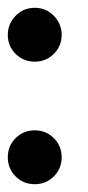

<svg xmlns="http://www.w3.org/2000/svg" viewBox="-20 -456 225 492"><path d="M20 -415.5Q40 -436 69 -436Q98 -436 118 -415.5Q138 -395 138 -366.5Q138 -338 118 -318Q98 -298 69 -298Q40 -298 20 -318Q0 -338 0 -366.5Q0 -395 20 -415.5ZM118 -4Q98 16 69 16Q40 16 20 -4Q0 -24 0 -53Q0 -82 20 -102Q40 -122 69 -122Q98 -122 118 -102Q138 -82 138 -53Q138 -24 118 -4Z"/></svg>

Font: Loyal Sans
Style: Boldv1
Weight: 700
Version: Version 001.000